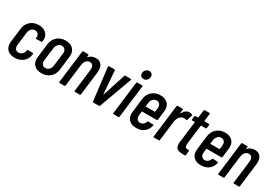

<svg xmlns="http://www.w3.org/2000/svg" viewBox="33 -1599 3544 2488"><g transform="rotate(30 1805.5 -354.5)"><path d="M39 -125Q39 -133 41 -151L66 -358Q75 -429 125 -473Q175 -517 249 -517Q317 -517 356.5 -481Q396 -445 396 -388Q396 -375 395 -369L393 -356Q391 -346 382 -346L308 -343Q299 -343 299 -353L301 -363Q304 -392 286.5 -413Q269 -434 239 -434Q208 -434 186 -411Q164 -388 159 -352L135 -157Q134 -152 134 -143Q134 -112 150 -93.5Q166 -75 194 -75Q225 -75 247.5 -96Q270 -117 274 -146L275 -156Q277 -166 286 -166L360 -165Q370 -165 368 -155L366 -140Q358 -75 308.5 -33.5Q259 8 184 8Q116 8 77.5 -27.5Q39 -63 39 -125Z M440 -126Q440 -133 442 -151L467 -358Q476 -429 526 -473Q576 -517 651 -517Q720 -517 759 -480.5Q798 -444 798 -383Q798 -376 796 -358L771 -151Q762 -79 712 -35.5Q662 8 586 8Q517 8 478.5 -28Q440 -64 440 -126ZM678 -158 702 -352Q703 -357 703 -365Q703 -396 686 -415Q669 -434 641 -434Q610 -434 587.5 -411Q565 -388 560 -352L536 -158Q535 -153 535 -144Q535 -113 552 -94.5Q569 -76 597 -76Q628 -76 651 -99Q674 -122 678 -158Z M1213 -391Q1213 -373 1210 -353L1168 -10Q1168 -6 1165 -3Q1162 0 1157 0H1084Q1079 0 1076.5 -3Q1074 -6 1075 -10L1116 -345Q1117 -352 1117 -366Q1117 -398 1102.5 -415.5Q1088 -433 1061 -433Q1029 -433 1008 -410.5Q987 -388 981 -347Q980 -341 979 -341L938 -10Q938 -6 935 -3Q932 0 927 0H854Q845 0 845 -10L905 -499Q907 -509 916 -509H990Q1000 -509 998 -499L995 -472Q995 -470 997 -469.5Q999 -469 1001 -472Q1041 -516 1104 -516Q1157 -516 1185 -483.5Q1213 -451 1213 -391Z M1350 -9 1291 -498V-500Q1291 -509 1300 -509H1383Q1392 -509 1392 -500L1420 -157Q1420 -154 1421.5 -154Q1423 -154 1424 -157L1535 -500Q1538 -509 1547 -509L1629 -508Q1634 -508 1635.5 -505Q1637 -502 1635 -497L1457 -9Q1454 0 1445 0H1360Q1352 0 1350 -9Z M1715 -643Q1715 -675 1735.5 -696Q1756 -717 1785 -717Q1810 -717 1825 -702Q1840 -687 1840 -662Q1840 -631 1819.5 -610Q1799 -589 1770 -589Q1745 -589 1730 -604Q1715 -619 1715 -643ZM1653 -10 1713 -499Q1715 -509 1724 -509H1798Q1808 -509 1806 -499L1746 -10Q1744 0 1735 0H1662Q1657 0 1654.5 -3Q1652 -6 1653 -10Z M2185 -215H1966Q1963 -215 1961 -211L1955 -157Q1954 -152 1954 -143Q1954 -113 1970.5 -94Q1987 -75 2014 -75Q2041 -75 2061.5 -92Q2082 -109 2091 -136Q2095 -144 2102 -144L2174 -140Q2179 -140 2180.5 -137Q2182 -134 2181 -130Q2167 -65 2121 -28.5Q2075 8 2004 8Q1936 8 1897.5 -27.5Q1859 -63 1859 -125Q1859 -132 1861 -150L1886 -358Q1895 -429 1945 -473Q1995 -517 2069 -517Q2137 -517 2175.5 -481Q2214 -445 2214 -384Q2214 -376 2212 -358L2196 -225Q2194 -215 2185 -215ZM1979 -352 1972 -299Q1972 -295 1976 -295H2108Q2110 -295 2111.5 -296Q2113 -297 2113 -299L2119 -352Q2120 -357 2120 -366Q2120 -397 2103.5 -415.5Q2087 -434 2059 -434Q2028 -434 2006 -411Q1984 -388 1979 -352Z M2547 -503Q2553 -498 2550 -490L2526 -414Q2523 -405 2514 -408Q2502 -413 2487 -413Q2481 -413 2469 -411Q2438 -408 2414.5 -377Q2391 -346 2386 -302L2350 -10Q2350 -6 2347 -3Q2344 0 2339 0H2266Q2257 0 2257 -10L2317 -499Q2319 -509 2328 -509H2402Q2412 -509 2410 -499L2403 -441Q2403 -438 2404.5 -437.5Q2406 -437 2407 -440Q2445 -514 2506 -514Q2530 -514 2547 -503Z M2788 -439H2720Q2716 -439 2716 -435L2681 -154Q2680 -147 2680 -134Q2680 -105 2692 -94Q2704 -83 2729 -84H2738Q2748 -84 2746 -74L2739 -10Q2738 -6 2735 -3Q2732 0 2728 0H2698Q2642 0 2613.5 -19.5Q2585 -39 2585 -92Q2585 -100 2587 -120L2626 -435Q2626 -439 2622 -439H2585Q2580 -439 2577.5 -442Q2575 -445 2576 -449L2582 -499Q2584 -509 2593 -509H2631Q2635 -509 2635 -513L2649 -626Q2651 -636 2660 -636H2731Q2741 -636 2739 -626L2726 -513Q2725 -512 2726 -510.5Q2727 -509 2729 -509H2797Q2807 -509 2805 -499L2799 -449Q2797 -439 2788 -439Z M3152 -215H2933Q2930 -215 2928 -211L2922 -157Q2921 -152 2921 -143Q2921 -113 2937.5 -94Q2954 -75 2981 -75Q3008 -75 3028.5 -92Q3049 -109 3058 -136Q3062 -144 3069 -144L3141 -140Q3146 -140 3147.5 -137Q3149 -134 3148 -130Q3134 -65 3088 -28.5Q3042 8 2971 8Q2903 8 2864.5 -27.5Q2826 -63 2826 -125Q2826 -132 2828 -150L2853 -358Q2862 -429 2912 -473Q2962 -517 3036 -517Q3104 -517 3142.5 -481Q3181 -445 3181 -384Q3181 -376 3179 -358L3163 -225Q3161 -215 3152 -215ZM2946 -352 2939 -299Q2939 -295 2943 -295H3075Q3077 -295 3078.5 -296Q3080 -297 3080 -299L3086 -352Q3087 -357 3087 -366Q3087 -397 3070.5 -415.5Q3054 -434 3026 -434Q2995 -434 2973 -411Q2951 -388 2946 -352Z M3592 -391Q3592 -373 3589 -353L3547 -10Q3547 -6 3544 -3Q3541 0 3536 0H3463Q3458 0 3455.5 -3Q3453 -6 3454 -10L3495 -345Q3496 -352 3496 -366Q3496 -398 3481.5 -415.5Q3467 -433 3440 -433Q3408 -433 3387 -410.5Q3366 -388 3360 -347Q3359 -341 3358 -341L3317 -10Q3317 -6 3314 -3Q3311 0 3306 0H3233Q3224 0 3224 -10L3284 -499Q3286 -509 3295 -509H3369Q3379 -509 3377 -499L3374 -472Q3374 -470 3376 -469.5Q3378 -469 3380 -472Q3420 -516 3483 -516Q3536 -516 3564 -483.5Q3592 -451 3592 -391Z"/></g></svg>

Font: Barlow Condensed Medium
Style: Italic
Weight: 500
Width: 3
Italic angle: -7°
Designer: Jeremy Tribby
Foundry: Tribby Type
Version: Version 1.408